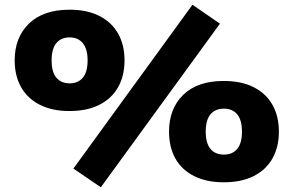

<svg xmlns="http://www.w3.org/2000/svg" viewBox="-20 -758 1239 811"><path d="M406 33 290 -46 793 -738 909 -658ZM273 -289Q200 -289 148 -315.5Q96 -342 69 -390Q42 -438 42 -503Q42 -600 102.5 -658.5Q163 -717 274 -717Q348 -717 400 -690.5Q452 -664 479 -616Q506 -568 506 -503Q506 -438 479 -390Q452 -342 400 -315.5Q348 -289 273 -289ZM274 -406Q310 -406 330 -430Q350 -454 350 -503Q350 -551 330 -575.5Q310 -600 274 -600Q238 -600 218 -576Q198 -552 198 -503Q198 -454 218 -430Q238 -406 274 -406ZM925 12Q852 12 799.5 -14.5Q747 -41 720.5 -89Q694 -137 694 -202Q694 -299 754 -357.5Q814 -416 925 -416Q1000 -416 1052 -389.5Q1104 -363 1131 -315Q1158 -267 1158 -202Q1158 -137 1131 -89Q1104 -41 1052 -14.5Q1000 12 925 12ZM926 -105Q962 -105 982 -129Q1002 -153 1002 -202Q1002 -251 982 -275Q962 -299 926 -299Q889 -299 869 -275Q849 -251 849 -202Q849 -153 869 -129Q889 -105 926 -105Z"/></svg>

Font: Nunito Sans 10pt Expanded Black
Style: Regular
Weight: 900
Width: 7
Designer: Vernon Adams
Foundry: Vernon Adams
Version: Version 3.101;gftools[0.9.27]